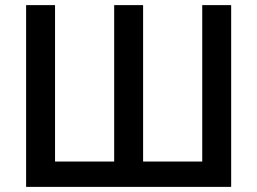

<svg xmlns="http://www.w3.org/2000/svg" viewBox="-20 -730 1005 750"><path d="M883 -710V0H82V-710H195V-99H426V-710H539V-99H770V-710Z"/></svg>

Font: Oxford Sans SemiBold
Style: Regular
Weight: 600
Designer: Matt McInerney, Pablo Impallari, Rodrigo Fuenzalida
Foundry: Matt McInerney, Pablo Impallari, Rodrigo Fuenzalida
Version: Version 3.000g; ttfautohint (v1.5) -l 8 -r 28 -G 28 -x 14 -D